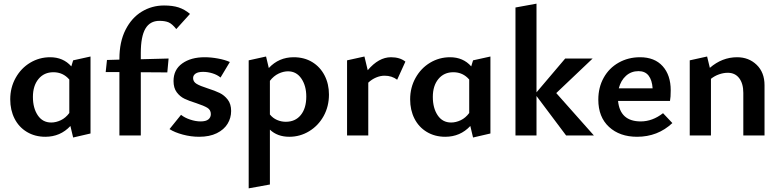

<svg xmlns="http://www.w3.org/2000/svg" viewBox="-20 -741 4264 1050"><path d="M475 -432V-11L380 11L365 -52Q310 7 228 7Q171 7 127 -19.5Q83 -46 59.5 -92.5Q36 -139 36 -198Q36 -262 65.5 -315Q95 -368 145 -398Q195 -428 254 -428Q326 -428 370 -378L380 -411ZM359 -123V-306Q325 -346 272 -346Q221 -346 190.5 -309Q160 -272 160 -211Q160 -150 186.5 -110.5Q213 -71 260 -71Q286 -71 312.5 -83.5Q339 -96 359 -123Z M1019 -665 944 -582Q921 -611 901.5 -619Q882 -627 852 -627Q800 -627 775 -584Q750 -541 750 -451V-417L902 -421L895 -345L750 -346V0H633V-347H558L565 -413L633 -415V-419Q633 -512 666.5 -578Q700 -644 755.5 -677.5Q811 -711 877 -711Q924 -711 956.5 -700.5Q989 -690 1019 -665Z M907 -35 970 -113Q990 -97 1020 -87Q1050 -77 1077 -77Q1106 -77 1119.5 -88Q1133 -99 1133 -117Q1133 -140 1114 -151.5Q1095 -163 1053 -177Q1014 -189 989 -201Q964 -213 946.5 -236.5Q929 -260 929 -298Q929 -360 976.5 -394Q1024 -428 1099 -428Q1134 -428 1172 -421Q1210 -414 1237 -402L1186 -317Q1168 -332 1142 -340Q1116 -348 1091 -348Q1063 -348 1049.5 -338.5Q1036 -329 1036 -314Q1036 -294 1055 -282.5Q1074 -271 1115 -258Q1156 -245 1181.5 -232.5Q1207 -220 1225.5 -196Q1244 -172 1244 -134Q1244 -96 1224.5 -64Q1205 -32 1165.5 -12.5Q1126 7 1069 7Q1024 7 979.5 -5Q935 -17 907 -35Z M1779 -224Q1779 -159 1750 -106.5Q1721 -54 1671 -23.5Q1621 7 1562 7Q1497 7 1456 -32V268L1340 289V-411L1435 -432L1450 -369Q1505 -428 1586 -428Q1644 -428 1687.5 -401.5Q1731 -375 1755 -328.5Q1779 -282 1779 -224ZM1655 -213Q1655 -272 1628 -311.5Q1601 -351 1555 -351Q1530 -351 1503.5 -338.5Q1477 -326 1456 -299V-115Q1472 -95 1495 -85Q1518 -75 1543 -75Q1595 -75 1625 -112Q1655 -149 1655 -213Z M2197 -404 2152 -305Q2123 -327 2083 -327Q2060 -327 2036.5 -317Q2013 -307 1994 -289V0H1878V-411L1973 -432L1991 -357Q2051 -428 2118 -428Q2167 -428 2197 -404Z M2662 -432V-11L2567 11L2552 -52Q2497 7 2415 7Q2358 7 2314 -19.5Q2270 -46 2246.5 -92.5Q2223 -139 2223 -198Q2223 -262 2252.5 -315Q2282 -368 2332 -398Q2382 -428 2441 -428Q2513 -428 2557 -378L2567 -411ZM2546 -123V-306Q2512 -346 2459 -346Q2408 -346 2377.5 -309Q2347 -272 2347 -211Q2347 -150 2373.5 -110.5Q2400 -71 2447 -71Q2473 -71 2499.5 -83.5Q2526 -96 2546 -123Z M3076 0 2914 -216V0H2799V-700L2914 -721V-236L3071 -421H3221L3022 -232L3228 0Z M3657 -68Q3577 7 3464 7Q3369 7 3310.5 -47Q3252 -101 3252 -196Q3252 -263 3281.5 -316Q3311 -369 3363.5 -398.5Q3416 -428 3480 -428Q3560 -428 3604 -379Q3648 -330 3648 -247Q3648 -209 3644 -189H3360Q3371 -77 3484 -77Q3548 -77 3606 -122ZM3364 -258H3549Q3546 -303 3527 -327.5Q3508 -352 3472 -352Q3432 -352 3403.5 -326.5Q3375 -301 3364 -258Z M4161 -275V0H4045V-233Q4045 -284 4022.5 -313.5Q4000 -343 3960 -343Q3937 -343 3912.5 -334.5Q3888 -326 3868 -310V0H3752V-411L3847 -432L3862 -370Q3929 -428 4011 -428Q4075 -428 4118 -386.5Q4161 -345 4161 -275Z"/></svg>

Font: Ysabeau Infant
Style: Bold
Weight: 700
Designer: Christian Thalmann (Catharsis Fonts)
Version: Version 0.003